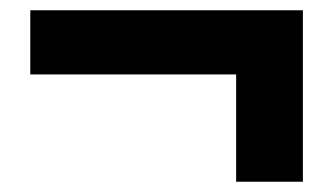

<svg xmlns="http://www.w3.org/2000/svg" viewBox="-20 -460 649 374"><path d="M440 -106H570V-440H39V-315H440Z"/></svg>

Font: Noto Sans CJK TC Black
Style: Regular
Weight: 900
Designer: Ryoko NISHIZUKA 西塚涼子 (kana, bopomofo & ideographs); Paul D. Hunt (Latin, Greek & Cyrillic); Sandoll Communications 산돌커뮤니
Foundry: Adobe
Version: Version 2.004;hotconv 1.0.118;makeotfexe 2.5.65603